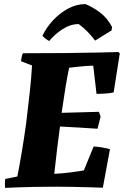

<svg xmlns="http://www.w3.org/2000/svg" viewBox="-20 -915 607 941"><path d="M5 6Q4 -5 4 -16Q4 -27 6 -38L65 -50Q76 -105 87.5 -174.5Q99 -244 108 -309Q118 -390 126 -464.5Q134 -539 137 -594L83 -615Q85 -637 92 -654Q205 -654 299.5 -655Q394 -656 461.5 -657.5Q529 -659 561 -660L567 -653L537 -462Q518 -458 496 -456.5Q474 -455 453 -455L437 -593Q419 -593 394.5 -591Q370 -589 349 -586.5Q328 -584 319 -583Q310 -542 301 -487Q292 -432 282 -362L465 -367L473 -343L458 -284Q414 -287 365 -290Q316 -293 274 -295Q267 -244 260 -186Q253 -128 246 -63Q288 -65 329 -70.5Q370 -76 391 -80L439 -197Q459 -196 479.5 -192.5Q500 -189 519 -184L484 5Q461 4 424 3Q387 2 343.5 1Q300 0 257 0Q199 0 147.5 1Q96 2 58.5 3.5Q21 5 5 6ZM221 -714Q213 -718 202.5 -726Q192 -734 188 -740Q207 -780 240 -815.5Q273 -851 314 -873Q355 -895 399 -895Q435 -880 470 -854Q505 -828 529 -783L527 -766L446 -716Q430 -738 410 -758.5Q390 -779 366 -797Q325 -797 286.5 -772Q248 -747 221 -714Z"/></svg>

Font: Albura ExtraBold
Style: Italic
Weight: 758
Italic angle: -7°
Designer: Mercedes Jáuregui
Foundry: Omnibus-Type Team
Version: Version 1.000; ttfautohint (v1.8.3)